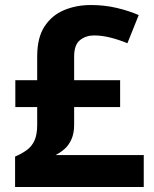

<svg xmlns="http://www.w3.org/2000/svg" viewBox="-20 -744 612 764"><path d="M342 -724Q396 -724 444.5 -712.5Q493 -701 532 -684L487 -572Q453 -586 419 -594.5Q385 -603 354 -603Q322 -603 298.5 -584.5Q275 -566 275 -519V-425H458V-318H275V-248Q275 -213 264 -189Q253 -165 236 -150.5Q219 -136 201 -127H552V0H40V-121Q68 -133 87.5 -147.5Q107 -162 117.5 -185.5Q128 -209 128 -247V-318H41V-425H128V-520Q128 -594 157 -638.5Q186 -683 234.5 -703.5Q283 -724 342 -724Z"/></svg>

Font: Noto Sans Cham
Style: Regular
Weight: 400
Designer: Monotype Design Team
Foundry: Monotype Imaging Inc.
Version: Version 2.002